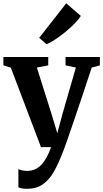

<svg xmlns="http://www.w3.org/2000/svg" viewBox="-24 -892 625 1164"><path d="M87.5 243.5V133Q95 137.5 109.8 140.8Q124.5 144 140.5 144Q189.5 144 224 109.8Q258.5 75.5 286 0H224.5L41.5 -482L-3.5 -496V-546.5H268.5V-495.5L199.5 -482.5L289 -199L323.5 -84L354 -198.5L436 -482.5L373.5 -495.5V-546.5H581.5V-495.5L532 -482.5Q477 -314.5 424.2 -160Q371.5 -5.5 363.5 13.5Q332 97.5 302.8 148.5Q273.5 199.5 234.8 226Q196 252.5 142 252.5Q104.5 252.5 87.5 243.5ZM257.5 -624.5 213.5 -662.5 377.5 -872 466 -795.5Q449.5 -768.5 411.2 -732.5Q373 -696.5 330.5 -666.2Q288 -636 259 -624.5Z"/></svg>

Font: Merriweather Text
Style: Bold
Weight: 700
Designer: Eben Sorkin
Foundry: Eben Sorkin
Version: Version 2.100